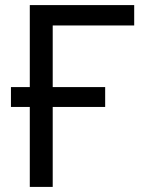

<svg xmlns="http://www.w3.org/2000/svg" viewBox="-20 -734 570 754"><path d="M23 -392H97V-714H507V-634H187V-392H393V-314H187V0H97V-314H23Z"/></svg>

Font: BC Sans
Style: Regular
Weight: 400
Designer: Monotype Design Team
Province of B.C.
Foundry: Monotype Imaging Inc.
Version: Version 2.000;GOOG;noto-source:20170915:90ef993387c0